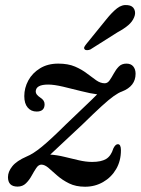

<svg xmlns="http://www.w3.org/2000/svg" viewBox="-20 -716 548 747"><path d="M450.5 -131.5Q450.5 -90 431.8 -58Q413 -26 381.2 -7.8Q349.5 10.5 311 10.5Q275 10.5 248.8 -2.5Q222.5 -15.5 203.2 -32.5Q184 -49.5 169 -62.5Q154 -75.5 141 -75.5Q130 -75.5 121.2 -62.5Q112.5 -49.5 103.2 -32.5Q94 -15.5 81 -2.8Q68 10 48.5 10Q11 10 11 -27Q11 -48 27.8 -69Q44.5 -90 83.5 -107Q108.5 -117 142.5 -144.8Q176.5 -172.5 237 -232.5Q280.5 -274.5 311 -303.2Q341.5 -332 358 -349Q333 -352 296.8 -361.2Q260.5 -370.5 225.2 -378.8Q190 -387 167.5 -387Q119 -387 119 -359.5Q119 -348 136.5 -336.5Q153.5 -326 153.5 -310.5Q153.5 -282 122.5 -282Q101 -282 87.8 -297.5Q74.5 -313 74.5 -342Q74.5 -374 90.2 -403Q106 -432 135.8 -450.2Q165.5 -468.5 206.5 -468.5Q245 -468.5 271.8 -457Q298.5 -445.5 318.2 -430.2Q338 -415 354.5 -403.5Q371 -392 387.5 -392Q398.5 -392 406.5 -403.5Q414.5 -415 422.8 -430.2Q431 -445.5 442.2 -457Q453.5 -468.5 472 -468.5Q489.5 -468.5 498.5 -457.5Q507.5 -446.5 507.5 -429Q507.5 -380.5 454.5 -360Q441.5 -355.5 423 -342.5Q404.5 -329.5 375.5 -303Q346.5 -276.5 301 -232Q253.5 -187 223.8 -159.8Q194 -132.5 175.5 -114.5Q201 -113 229.8 -106Q258.5 -99 286.5 -92.5Q314.5 -86 338.5 -86Q373.5 -86 392.8 -97.5Q412 -109 421 -138.5Q429 -155 438.5 -155Q450.5 -155 450.5 -131.5ZM393.5 -640.5Q415.5 -668 435.2 -683.5Q455 -699 477 -696Q496 -694 502.5 -679.8Q509 -665.5 502 -649Q495 -631.5 478.8 -617.8Q462.5 -604 437.5 -590.5L331.5 -523.5Q325.5 -521 319 -520.8Q312.5 -520.5 309.5 -524Q305.5 -528.5 308.5 -534Q311.5 -539.5 316 -545Z"/></svg>

Font: Fraunces 9pt
Style: Italic
Weight: 400
Italic angle: -16°
Version: Version 1.000;[b76b70a41]